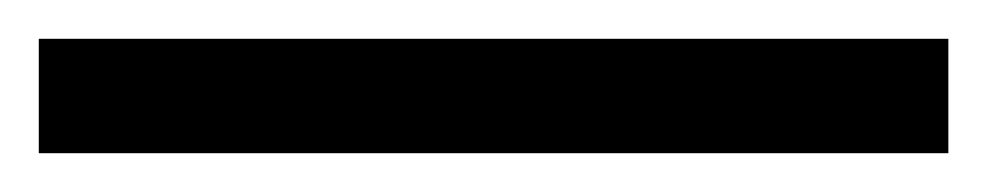

<svg xmlns="http://www.w3.org/2000/svg" viewBox="-25 -839 509 99"><path d="M-5 -760V-819H464V-760Z"/></svg>

Font: Noto Serif Khmer Medium
Style: Regular
Weight: 500
Version: Version 2.003